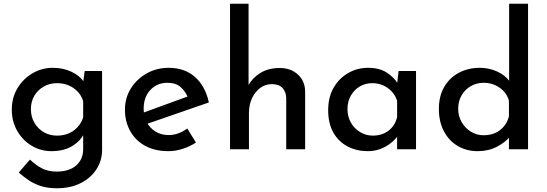

<svg xmlns="http://www.w3.org/2000/svg" viewBox="-20 -797 2918 1025"><path d="M283 208Q235 208 199 196.5Q163 185 134.5 166Q106 147 80 124L140 55Q171 85 204.5 102Q238 119 281 119Q349 119 386 87Q423 55 424 1V-108L431 -89Q413 -47 367.5 -18.5Q322 10 255 10Q197 10 149 -19Q101 -48 72 -98Q43 -148 43 -211Q43 -276 73.5 -326.5Q104 -377 154 -406Q204 -435 261 -435Q317 -435 361.5 -414Q406 -393 427 -360L422 -343L432 -418H525V3Q525 60 495 106.5Q465 153 411 180.5Q357 208 283 208ZM145 -214Q145 -174 163.5 -142Q182 -110 213.5 -91.5Q245 -73 284 -73Q337 -73 374 -100.5Q411 -128 424 -171V-257Q411 -300 373 -326.5Q335 -353 284 -353Q245 -353 213.5 -335Q182 -317 163.5 -286Q145 -255 145 -214Z M879 10Q807 10 755 -18.5Q703 -47 675 -97.5Q647 -148 647 -212Q647 -274 678.5 -324.5Q710 -375 763 -405Q816 -435 881 -435Q965 -435 1020.5 -386.5Q1076 -338 1095 -250L754 -132L730 -190L1004 -290L983 -276Q971 -308 945 -331.5Q919 -355 874 -355Q818 -355 782.5 -316.5Q747 -278 747 -218Q747 -154 785 -115Q823 -76 881 -76Q908 -76 933 -85.5Q958 -95 980 -111L1026 -36Q994 -15 955.5 -2.5Q917 10 879 10Z M1208 0V-777H1307V-323L1305 -340Q1327 -381 1370 -407.5Q1413 -434 1473 -434Q1532 -434 1570 -399.5Q1608 -365 1609 -309V0H1508V-274Q1507 -306 1489 -326.5Q1471 -347 1433 -348Q1380 -348 1344.5 -303.5Q1309 -259 1309 -191V0Z M1943 10Q1884 10 1836 -15Q1788 -40 1760 -88.5Q1732 -137 1732 -209Q1732 -279 1761.5 -329.5Q1791 -380 1839.5 -407.5Q1888 -435 1945 -435Q2005 -435 2044 -410Q2083 -385 2104 -350L2098 -334L2108 -418H2201V0H2100V-106L2110 -81Q2106 -73 2093 -58Q2080 -43 2059 -27.5Q2038 -12 2008.5 -1Q1979 10 1943 10ZM1970 -73Q2020 -73 2054.5 -99.5Q2089 -126 2100 -172V-258Q2088 -299 2051.5 -326Q2015 -353 1967 -353Q1931 -353 1901 -335.5Q1871 -318 1853 -286.5Q1835 -255 1835 -214Q1835 -174 1853.5 -142Q1872 -110 1903 -91.5Q1934 -73 1970 -73Z M2530 10Q2471 10 2424 -17.5Q2377 -45 2350 -96Q2323 -147 2323 -215Q2323 -285 2352 -334Q2381 -383 2430.5 -409Q2480 -435 2542 -435Q2590 -435 2633.5 -415.5Q2677 -396 2702 -361L2698 -326V-777H2799V0H2697V-100L2708 -73Q2678 -37 2632.5 -13.5Q2587 10 2530 10ZM2561 -75Q2614 -75 2649.5 -102.5Q2685 -130 2697 -176V-259Q2686 -301 2648.5 -328Q2611 -355 2561 -355Q2525 -355 2494 -337.5Q2463 -320 2444.5 -288.5Q2426 -257 2426 -216Q2426 -177 2444.5 -145Q2463 -113 2494 -94Q2525 -75 2561 -75Z"/></svg>

Font: Reem Kufi Fun
Style: Regular
Weight: 400
Designer: Khaled Hosny
Version: Version 1.005